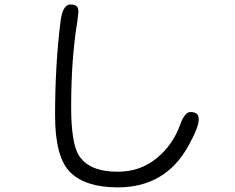

<svg xmlns="http://www.w3.org/2000/svg" viewBox="-20 -788 1040 851"><path d="M224.1 -275.4Q224.1 -90.3 292 -23.9Q359.9 42.5 502 42.5Q712.9 42.5 814.5 -140.6Q860.8 -224.1 860.8 -257.8Q860.8 -274.9 853 -282.7Q844.2 -291.5 824.2 -291.5Q806.2 -291.5 790.5 -263.2Q784.2 -251.5 778.3 -234.9Q746.1 -145 673.8 -86.4Q601.6 -26.9 501 -26.9Q376.5 -26.9 330.1 -98.1Q295.4 -152.3 295.4 -313.5Q295.4 -528.8 322.8 -692.9L327.6 -735.8Q327.6 -752.4 319.8 -760.3Q312 -768.1 293.5 -768.1Q280.8 -768.1 272 -759.8Q254.4 -742.2 248.5 -694.8Q224.1 -500.5 224.1 -275.4Z"/></svg>

Font: YuPearl-ExtraLight
Style: ExtraLight
Weight: 200
Designer: Max Yao
Foundry: Max-Everyday
Version: Version 1.011; ttfautohint (v1.8.3)